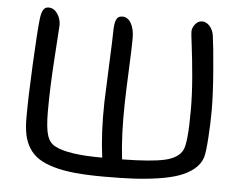

<svg xmlns="http://www.w3.org/2000/svg" viewBox="-51 -743 1057 838"><g transform="rotate(5 477.5 -324.0)"><path d="M435.1 33.2Q362.3 33.2 308.3 28.1Q254.4 22.9 213.9 11.2Q173.3 -0.5 147 -17.6Q120.6 -34.7 104 -60.8Q87.4 -86.9 80.8 -118.9Q74.2 -150.9 74.2 -193.8Q74.2 -284.2 81.5 -431.2Q88.9 -578.1 94.2 -624Q97.2 -653.8 105.2 -667.5Q113.3 -681.2 128.9 -681.2Q152.3 -681.2 167.7 -658.7Q183.1 -636.2 183.1 -608.9Q183.1 -603 173.8 -464.6Q164.6 -326.2 165 -229Q165 -156.2 175.8 -123.8Q186.5 -91.3 211.9 -79.1Q268.6 -48.8 418.9 -48.8Q404.3 -156.7 407.2 -291Q408.7 -344.7 413.8 -458Q418.9 -571.3 418.9 -600.1Q418.9 -634.3 426 -652.1Q433.1 -669.9 453.1 -669.9Q477.1 -669.9 491.5 -644.8Q505.9 -619.6 505.9 -579.1Q505.9 -543 501.5 -443.8Q497.1 -344.7 496.1 -292Q493.2 -154.3 505.9 -48.8Q632.8 -50.3 691.9 -63.7Q751 -77.1 769 -112.8Q786.1 -144 786.1 -290Q786.1 -358.9 779.3 -436.8Q772.5 -514.6 765.6 -567.9Q758.8 -621.1 758.8 -629.9Q758.8 -647.9 771.7 -663.6Q784.7 -679.2 801.8 -679.2Q819.8 -679.2 834.2 -663.6Q848.6 -647.9 853 -624Q859.9 -577.1 868.4 -472.7Q877 -368.2 877 -294.9Q877 -240.7 872.8 -176.3Q868.7 -111.8 861.8 -88.9Q852.1 -58.6 825 -36.6Q797.9 -14.6 760.7 -1.5Q723.6 11.7 669.7 19.8Q615.7 27.8 561 30.5Q506.3 33.2 435.1 33.2Z"/></g></svg>

Font: Shantell Sans Bouncy
Style: Regular
Weight: 400
Designer: Stephen Nixon, Anya Danilova, Shantell Martin
Foundry: Arrow Type
Version: Version 1.006;[9816181b4]